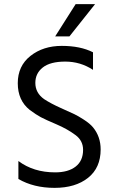

<svg xmlns="http://www.w3.org/2000/svg" viewBox="-20 -902 564 929"><path d="M316 -726H247L346 -882H440ZM467 -179Q467 -90 406 -41.5Q345 7 244 7Q143 7 69 -36V-123Q142 -68 247 -68Q310 -68 346 -96Q382 -124 382 -177Q382 -221 346 -248Q306 -278 253 -300.5Q200 -323 177.5 -335Q155 -347 124 -370Q66 -416 66 -499.5Q66 -583 127.5 -631.5Q189 -680 279 -680Q369 -680 430 -649V-564Q369 -604 296 -604Q223 -604 187 -575.5Q151 -547 151 -501Q151 -452 194 -422Q226 -401 274 -379.5Q322 -358 340 -349.5Q358 -341 386.5 -322.5Q415 -304 430 -286Q467 -241 467 -179Z"/></svg>

Font: Hind Jalandhar
Style: Regular
Weight: 400
Designer: Namrata Goyal
Foundry: Indian Type Foundry
Version: Version 0.702;PS 1.0;hotconv 1.0.81;makeotf.lib2.5.63406